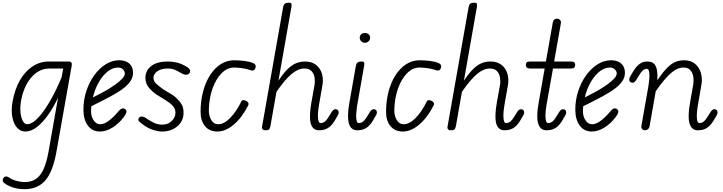

<svg xmlns="http://www.w3.org/2000/svg" viewBox="-35 -948 5263 1397"><path d="M144 428.5Q99 428.5 59.8 416Q20.5 403.5 -6 382.5Q-14.5 375.5 -15 364.2Q-15.5 353 -6.5 342.5Q-1 335.5 9.2 335.8Q19.5 336 30.5 343Q51 358.5 83 367.5Q115 376.5 146.5 376.5Q196 376.5 229.2 352.2Q262.5 328 284 278Q305.5 228 319 151L387.5 -238Q355 -169 315.8 -113Q276.5 -57 234 -24Q191.5 9 149 9Q114.5 9 89.5 -18.5Q64.5 -46 54.8 -95.8Q45 -145.5 57 -212Q73.5 -301.5 111.2 -366Q149 -430.5 202.8 -465.5Q256.5 -500.5 320.5 -500.5H460.5Q479.5 -500.5 484.5 -493Q489.5 -485.5 486.5 -468.5L376 154Q350 301.5 294.5 365Q239 428.5 144 428.5ZM161.5 -44Q187 -44 215 -66.2Q243 -88.5 271.5 -125.5Q300 -162.5 326.2 -207.8Q352.5 -253 375 -299.8Q397.5 -346.5 413.5 -387L425 -449.5H325Q249.5 -449.5 193.8 -385.8Q138 -322 118 -214.5Q110 -165.5 114.5 -126.8Q119 -88 132 -66Q145 -44 161.5 -44Z M692 9Q636 9 604 -34.5Q572 -78 572 -151Q572 -221 593.2 -285.5Q614.5 -350 651 -400.5Q687.5 -451 734.2 -480.2Q781 -509.5 832.5 -509.5Q879.5 -509.5 906.2 -485.5Q933 -461.5 933 -418.5Q933 -387 916 -360.8Q899 -334.5 873 -313.2Q847 -292 819.2 -275.5Q791.5 -259 769.5 -246.5Q740 -230 698.8 -209.8Q657.5 -189.5 629.5 -175Q628.5 -166 628 -156.8Q627.5 -147.5 627.5 -138Q627.5 -100 646.5 -72Q665.5 -44 693.5 -44Q723 -44 755.8 -68.5Q788.5 -93 819 -128.5Q838.5 -154 851.8 -158Q865 -162 874.5 -154.5Q881.5 -150 884.2 -143.2Q887 -136.5 882.8 -124.8Q878.5 -113 863.5 -93.5Q830 -49 783.8 -20Q737.5 9 692 9ZM641 -239Q662.5 -250.5 688 -263.5Q713.5 -276.5 736 -289Q771.5 -310 803 -332.2Q834.5 -354.5 854 -375.5Q873.5 -396.5 873.5 -414Q873.5 -428 860.5 -442.2Q847.5 -456.5 824 -456.5Q783.5 -456.5 746.8 -426.5Q710 -396.5 682.2 -347Q654.5 -297.5 641 -239Z M1145.5 9Q1116.5 9 1078.2 -3Q1040 -15 1004.5 -42Q986 -55.5 976.5 -65.5Q967 -75.5 976 -89.5Q981.5 -100 996.5 -100Q1011.5 -100 1026.5 -89Q1043.5 -76.5 1076.2 -58.8Q1109 -41 1145.5 -41Q1187.5 -41 1214.5 -67.8Q1241.5 -94.5 1241.5 -128Q1241.5 -151.5 1230.2 -167.2Q1219 -183 1204.5 -194.5Q1189 -207.5 1163.5 -223.2Q1138 -239 1107.5 -257.5Q1077 -276.5 1050 -308.2Q1023 -340 1023 -380.5Q1023 -435.5 1065.8 -468Q1108.5 -500.5 1186 -500.5Q1214.5 -500.5 1247.2 -493.8Q1280 -487 1319 -465Q1339 -454 1345.5 -441.8Q1352 -429.5 1344.5 -417Q1338 -406.5 1323.5 -404.5Q1309 -402.5 1291 -412Q1278.5 -419 1250.2 -434.2Q1222 -449.5 1186 -449.5Q1139 -449.5 1110.2 -429.8Q1081.5 -410 1081.5 -380.5Q1081.5 -356.5 1104 -336.8Q1126.5 -317 1149.5 -300.5Q1180 -280.5 1207.2 -265.2Q1234.5 -250 1257.5 -225.5Q1276.5 -207.5 1288.5 -185.2Q1300.5 -163 1300.5 -124.5Q1300.5 -88 1280.5 -57.5Q1260.5 -27 1225.5 -9Q1190.5 9 1145.5 9Z M1546.5 9Q1489 9 1456.8 -30Q1424.5 -69 1424.5 -134Q1424.5 -214 1442.8 -282.5Q1461 -351 1494 -402Q1527 -453 1571.5 -481.2Q1616 -509.5 1668.5 -509.5Q1704 -509.5 1741 -505Q1778 -500.5 1802.5 -490.5Q1813.5 -487 1819.2 -480.8Q1825 -474.5 1825.8 -466.8Q1826.5 -459 1822 -450Q1816.5 -436.5 1805.8 -435Q1795 -433.5 1777.5 -440.5Q1755.5 -448 1724.5 -452.2Q1693.5 -456.5 1668.5 -456.5Q1617.5 -456.5 1576.5 -414.5Q1535.5 -372.5 1511 -302.8Q1486.5 -233 1484.5 -149Q1483.5 -107.5 1501.5 -75.8Q1519.5 -44 1553 -44Q1595 -44 1640 -90Q1685 -136 1721 -210Q1725.5 -218.5 1735.2 -219.2Q1745 -220 1758 -213Q1768 -208 1772 -199.2Q1776 -190.5 1772 -183.5Q1727 -94 1667 -42.5Q1607 9 1546.5 9Z M1897.5 0Q1885 0 1879.2 -4.2Q1873.5 -8.5 1872 -14.2Q1870.5 -20 1871.5 -25L2025 -895.5Q2028 -914 2037.2 -921.2Q2046.5 -928.5 2066.5 -928.5Q2081.5 -928.5 2084.8 -921.8Q2088 -915 2085.5 -898L1991 -361Q2039.5 -435 2083.5 -467.8Q2127.5 -500.5 2183.5 -500.5Q2233.5 -500.5 2264.5 -476Q2295.5 -451.5 2307.2 -412.2Q2319 -373 2311 -327.5L2285.5 -182Q2282.5 -165.5 2280.2 -143.5Q2278 -121.5 2278.2 -100.8Q2278.5 -80 2283 -66.2Q2287.5 -52.5 2298 -52.5Q2315.5 -52.5 2330.2 -65Q2345 -77.5 2362 -106.5L2370.5 -120.5Q2380.5 -138.5 2388.5 -146Q2396.5 -153.5 2406.5 -153.5Q2416.5 -153.5 2423 -147Q2429.5 -140.5 2429.5 -127.5Q2429.5 -120 2420 -104Q2410.5 -88 2399 -68Q2377.5 -33 2351 -16.5Q2324.5 0 2287 0Q2262 0 2246.8 -13.5Q2231.5 -27 2225.2 -52.5Q2219 -78 2220.5 -114.8Q2222 -151.5 2230 -198.5L2253.5 -330Q2258 -356 2253.8 -383.5Q2249.5 -411 2232 -430.2Q2214.5 -449.5 2179 -449.5Q2134 -449.5 2085.8 -409Q2037.5 -368.5 1976.5 -279.5L1932 -27Q1931 -22 1926 -11Q1921 0 1897.5 0Z M2620 -637Q2604 -637 2593.2 -647.8Q2582.5 -658.5 2582.5 -673.5Q2582.5 -688 2592.5 -698Q2602.5 -708 2620 -708Q2635.5 -708 2646.8 -698.8Q2658 -689.5 2658 -673.5Q2658 -658.5 2647 -647.8Q2636 -637 2620 -637ZM2565 0Q2540.5 0 2525.2 -13Q2510 -26 2503.2 -51Q2496.5 -76 2497.2 -112Q2498 -148 2506 -194L2554 -467Q2556 -479 2560.8 -486.5Q2565.5 -494 2574.2 -497.2Q2583 -500.5 2596 -500.5Q2610.5 -500.5 2614 -493.8Q2617.5 -487 2614.5 -470L2563 -176Q2559.5 -153 2557.2 -124Q2555 -95 2558.8 -73.8Q2562.5 -52.5 2576 -52.5Q2593.5 -52.5 2608.2 -65Q2623 -77.5 2640 -106.5L2648.5 -120.5Q2658.5 -138.5 2666.5 -146Q2674.5 -153.5 2684.5 -153.5Q2694.5 -153.5 2701 -147Q2707.5 -140.5 2707.5 -127.5Q2707.5 -120 2698 -104Q2688.5 -88 2677 -68Q2655.5 -33 2629 -16.5Q2602.5 0 2565 0Z M2896 9Q2838.5 9 2806.2 -30Q2774 -69 2774 -134Q2774 -214 2792.2 -282.5Q2810.5 -351 2843.5 -402Q2876.5 -453 2921 -481.2Q2965.5 -509.5 3018 -509.5Q3053.5 -509.5 3090.5 -505Q3127.5 -500.5 3152 -490.5Q3163 -487 3168.8 -480.8Q3174.5 -474.5 3175.2 -466.8Q3176 -459 3171.5 -450Q3166 -436.5 3155.2 -435Q3144.5 -433.5 3127 -440.5Q3105 -448 3074 -452.2Q3043 -456.5 3018 -456.5Q2967 -456.5 2926 -414.5Q2885 -372.5 2860.5 -302.8Q2836 -233 2834 -149Q2833 -107.5 2851 -75.8Q2869 -44 2902.5 -44Q2944.5 -44 2989.5 -90Q3034.5 -136 3070.5 -210Q3075 -218.5 3084.8 -219.2Q3094.5 -220 3107.5 -213Q3117.5 -208 3121.5 -199.2Q3125.5 -190.5 3121.5 -183.5Q3076.5 -94 3016.5 -42.5Q2956.5 9 2896 9Z M3247 0Q3234.5 0 3228.8 -4.2Q3223 -8.5 3221.5 -14.2Q3220 -20 3221 -25L3374.5 -895.5Q3377.5 -914 3386.8 -921.2Q3396 -928.5 3416 -928.5Q3431 -928.5 3434.2 -921.8Q3437.5 -915 3435 -898L3340.5 -361Q3389 -435 3433 -467.8Q3477 -500.5 3533 -500.5Q3583 -500.5 3614 -476Q3645 -451.5 3656.8 -412.2Q3668.5 -373 3660.5 -327.5L3635 -182Q3632 -165.5 3629.8 -143.5Q3627.5 -121.5 3627.8 -100.8Q3628 -80 3632.5 -66.2Q3637 -52.5 3647.5 -52.5Q3665 -52.5 3679.8 -65Q3694.5 -77.5 3711.5 -106.5L3720 -120.5Q3730 -138.5 3738 -146Q3746 -153.5 3756 -153.5Q3766 -153.5 3772.5 -147Q3779 -140.5 3779 -127.5Q3779 -120 3769.5 -104Q3760 -88 3748.5 -68Q3727 -33 3700.5 -16.5Q3674 0 3636.5 0Q3611.5 0 3596.2 -13.5Q3581 -27 3574.8 -52.5Q3568.5 -78 3570 -114.8Q3571.5 -151.5 3579.5 -198.5L3603 -330Q3607.5 -356 3603.2 -383.5Q3599 -411 3581.5 -430.2Q3564 -449.5 3528.5 -449.5Q3483.5 -449.5 3435.2 -409Q3387 -368.5 3326 -279.5L3281.5 -27Q3280.5 -22 3275.5 -11Q3270.5 0 3247 0Z M3942.5 0Q3917.5 0 3902 -13.5Q3886.5 -27 3879.8 -52.5Q3873 -78 3874.2 -114.8Q3875.5 -151.5 3884 -198.5L3928 -449.5H3822.5Q3804.5 -449.5 3797.8 -456.5Q3791 -463.5 3791 -475.5Q3791 -487 3797.2 -493.8Q3803.5 -500.5 3822 -500.5H3937L3987.5 -786.5Q3990 -799.5 3998.2 -805.8Q4006.5 -812 4016.5 -812Q4026 -812 4033.2 -808Q4040.5 -804 4044.2 -796.5Q4048 -789 4046 -778.5L3997 -500.5H4119Q4137.5 -500.5 4143.8 -493.8Q4150 -487 4150 -475.5Q4150 -463.5 4143.8 -456.5Q4137.5 -449.5 4119 -449.5H3988.5L3941 -182Q3938 -165.5 3935.8 -143.5Q3933.5 -121.5 3933.8 -100.8Q3934 -80 3938.5 -66.2Q3943 -52.5 3953.5 -52.5Q3971 -52.5 3985.8 -65Q4000.5 -77.5 4017.5 -106.5L4026 -120.5Q4036 -138.5 4044 -146Q4052 -153.5 4062 -153.5Q4072 -153.5 4078.5 -147Q4085 -140.5 4085 -127.5Q4085 -120 4075.5 -104Q4066 -88 4054.5 -68Q4033 -33 4006.5 -16.5Q3980 0 3942.5 0Z M4271 9Q4215 9 4183 -34.5Q4151 -78 4151 -151Q4151 -221 4172.2 -285.5Q4193.5 -350 4230 -400.5Q4266.5 -451 4313.2 -480.2Q4360 -509.5 4411.5 -509.5Q4458.5 -509.5 4485.2 -485.5Q4512 -461.5 4512 -418.5Q4512 -387 4495 -360.8Q4478 -334.5 4452 -313.2Q4426 -292 4398.2 -275.5Q4370.5 -259 4348.5 -246.5Q4319 -230 4277.8 -209.8Q4236.5 -189.5 4208.5 -175Q4207.5 -166 4207 -156.8Q4206.5 -147.5 4206.5 -138Q4206.5 -100 4225.5 -72Q4244.5 -44 4272.5 -44Q4302 -44 4334.8 -68.5Q4367.5 -93 4398 -128.5Q4417.5 -154 4430.8 -158Q4444 -162 4453.5 -154.5Q4460.5 -150 4463.2 -143.2Q4466 -136.5 4461.8 -124.8Q4457.5 -113 4442.5 -93.5Q4409 -49 4362.8 -20Q4316.5 9 4271 9ZM4220 -239Q4241.5 -250.5 4267 -263.5Q4292.5 -276.5 4315 -289Q4350.5 -310 4382 -332.2Q4413.5 -354.5 4433 -375.5Q4452.5 -396.5 4452.5 -414Q4452.5 -428 4439.5 -442.2Q4426.5 -456.5 4403 -456.5Q4362.5 -456.5 4325.8 -426.5Q4289 -396.5 4261.2 -347Q4233.5 -297.5 4220 -239Z M4656.5 0Q4645.5 0 4637.5 -8.2Q4629.5 -16.5 4632 -32.5L4682 -316.5Q4685 -333.5 4687.5 -355.8Q4690 -378 4690.2 -398.8Q4690.5 -419.5 4686 -433.2Q4681.5 -447 4671 -447Q4654 -447 4640.8 -434.5Q4627.5 -422 4611 -393L4602.5 -379Q4592 -361 4584.2 -353.5Q4576.5 -346 4566.5 -346Q4556.5 -346 4549.8 -352.5Q4543 -359 4543 -371.5Q4543 -379 4552.5 -395.2Q4562 -411.5 4574 -431.5Q4596 -467 4623.2 -486Q4650.5 -505 4693 -499Q4716 -495.5 4729 -477.8Q4742 -460 4746.2 -430.8Q4750.5 -401.5 4747.5 -363.5Q4799.5 -441.5 4842.8 -475.5Q4886 -509.5 4941.5 -509.5Q4991.5 -509.5 5022.2 -483.8Q5053 -458 5064.8 -417Q5076.5 -376 5068.5 -330.5L5042 -178Q5038 -155.5 5035.8 -126Q5033.5 -96.5 5037.2 -74.5Q5041 -52.5 5055 -52.5Q5072 -52.5 5086.8 -65Q5101.5 -77.5 5118.5 -106.5L5127 -120.5Q5137.5 -138.5 5145.2 -146Q5153 -153.5 5163 -153.5Q5173 -153.5 5179.5 -147Q5186 -140.5 5186 -127.5Q5186 -120 5176.8 -104Q5167.5 -88 5155.5 -68Q5134 -33 5107.5 -16.5Q5081 0 5043.5 0Q5018.5 0 5003.2 -13.5Q4988 -27 4981.2 -52.8Q4974.5 -78.5 4975.8 -115.5Q4977 -152.5 4985.5 -199.5L5009 -333Q5013.5 -359 5009.8 -387.5Q5006 -416 4989.2 -436.2Q4972.5 -456.5 4937 -456.5Q4892 -456.5 4844.5 -414.2Q4797 -372 4736 -283.5L4692 -33Q4689.5 -16 4679.5 -8Q4669.5 0 4656.5 0Z"/></svg>

Font: Edu AU VIC WA NT Pre
Style: Regular
Weight: 400
Designer: Tina and Corey Anderson, Eben Sorkin, Mirko Velimirovic
Foundry: Google for Education
Version: Version 1.001